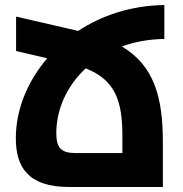

<svg xmlns="http://www.w3.org/2000/svg" viewBox="-20 -744 729 764"><path d="M628 -181C628 -357 593 -483 465 -559C516 -578 573 -588 634 -589V-724C502 -722 385 -683 291 -621L44 -678V-541L168 -512C88 -419 43 -306 43 -194C43 -83 88 0 255 0H628ZM281 -135C224 -135 204 -155 204 -214C204 -310 247 -403 321 -472C438 -426 467 -343 467 -204V-135Z"/></svg>

Font: Noto Sans Armenian SemiCondensed Extra
Style: Regular
Weight: 800
Width: 4
Designer: Monotype Design Team
Foundry: Monotype Imaging Inc.
Version: Version 1.901